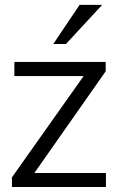

<svg xmlns="http://www.w3.org/2000/svg" viewBox="-20 -749 505 769"><path d="M404.3 0V-56.2H117.7L403.3 -463.4V-501H37.6V-444.3H314.9L27.8 -38.6V0ZM244.1 -572.8 389.2 -729.5H298.8L193.4 -572.8Z"/></svg>

Font: Ride Light
Style: Regular
Weight: 300
Version: Version 3.000